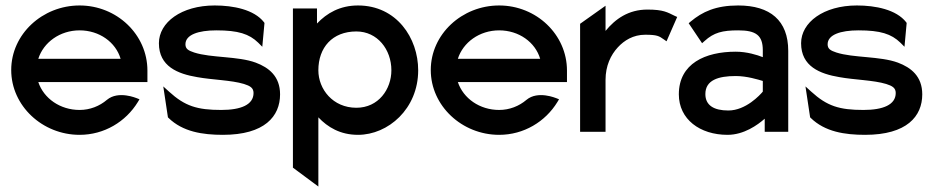

<svg xmlns="http://www.w3.org/2000/svg" viewBox="-20 -482 3414 702"><path d="M21 -226C21 -95 135 11 271 11C361 11 440 -37 484 -109L490 -119L480 -123C479 -123 413 -152 371 -117C344 -94 309 -80 271 -80C200 -80 140 -122 120 -182H519V-224C519 -356 407 -462 271 -462C135 -462 21 -357 21 -226ZM120 -267C139 -327 199 -371 271 -371C343 -371 403 -328 421 -267Z M561 -324C561 -239 630 -212 701 -200C756 -190 826 -189 872 -175C894 -168 907 -161 907 -142C907 -99 861 -80 789 -80C701 -80 656 -94 598 -147L577 -166L594 -53L596 -51C648 0 721 11 795 11C948 11 1004 -57 1004 -137C1004 -203 963 -235 915 -253C850 -277 752 -270 690 -290C669 -297 658 -303 658 -320C658 -355 705 -371 771 -371C851 -371 891 -358 924 -326L939 -311L947 -398L945 -401C909 -447 833 -462 765 -462C643 -462 561 -400 561 -324Z M1051 131 1144 200V-53C1178 -17 1224 11 1289 11C1399 11 1509 -84 1509 -225C1509 -343 1430 -462 1289 -462C1223 -462 1175 -434 1139 -396V-451H1051ZM1144 -225C1144 -308 1195 -367 1283 -367C1360 -367 1411 -301 1411 -225C1411 -156 1364 -88 1283 -88C1197 -88 1144 -156 1144 -225Z M1555 -226C1555 -95 1669 11 1805 11C1895 11 1974 -37 2018 -109L2024 -119L2014 -123C2013 -123 1947 -152 1905 -117C1878 -94 1843 -80 1805 -80C1734 -80 1674 -122 1654 -182H2053V-224C2053 -356 1941 -462 1805 -462C1669 -462 1555 -357 1555 -226ZM1654 -267C1673 -327 1733 -371 1805 -371C1877 -371 1937 -328 1955 -267Z M2101 0H2194V-190C2194 -241 2213 -281 2239 -309C2262 -334 2295 -355 2339 -355C2383 -355 2390 -350 2407 -338L2417 -331L2456 -420L2447 -424C2420 -437 2406 -447 2347 -447C2278 -447 2230 -413 2194 -369V-461L2101 -395Z M2462 -137C2462 -46 2539 11 2640 11C2700 11 2750 -25 2776 -48V0H2862V-296C2862 -407 2796 -462 2679 -462C2597 -462 2548 -439 2505 -403L2498 -397L2547 -324L2556 -332C2590 -363 2621 -371 2679 -371C2744 -371 2769 -353 2769 -298V-273C2749 -281 2711 -293 2670 -293C2559 -293 2462 -250 2462 -137ZM2559 -138C2559 -189 2606 -204 2670 -204C2711 -204 2752 -191 2769 -186V-147C2759 -135 2707 -78 2643 -78C2590 -78 2559 -97 2559 -138Z M2909 -324C2909 -239 2978 -212 3049 -200C3104 -190 3174 -189 3220 -175C3242 -168 3255 -161 3255 -142C3255 -99 3209 -80 3137 -80C3049 -80 3004 -94 2946 -147L2925 -166L2942 -53L2944 -51C2996 0 3069 11 3143 11C3296 11 3352 -57 3352 -137C3352 -203 3311 -235 3263 -253C3198 -277 3100 -270 3038 -290C3017 -297 3006 -303 3006 -320C3006 -355 3053 -371 3119 -371C3199 -371 3239 -358 3272 -326L3287 -311L3295 -398L3293 -401C3257 -447 3181 -462 3113 -462C2991 -462 2909 -400 2909 -324Z"/></svg>

Font: Charger Pro
Style: ExBd
Weight: 400
Designer: Jasper
Foundry: Cannot Into Space Fonts
Version: Version 1.09